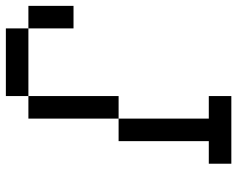

<svg xmlns="http://www.w3.org/2000/svg" viewBox="-97 -712 809 655"><g transform="rotate(90 307.5 -384.5)"><path d="M76.9 0V-76.9H307.7V0ZM0 -76.9V-230.8H76.9V-76.9ZM307.7 -76.9V-384.6H384.6V-76.9ZM384.6 -384.6V-692.3H307.7V-769.2H538.5V-692.3H461.5V-384.6Z"/></g></svg>

Font: Mintsoda - Lime Green 13x16
Style: Regular
Weight: 400
Designer: Mintsoda-15
Version: Version 1.0